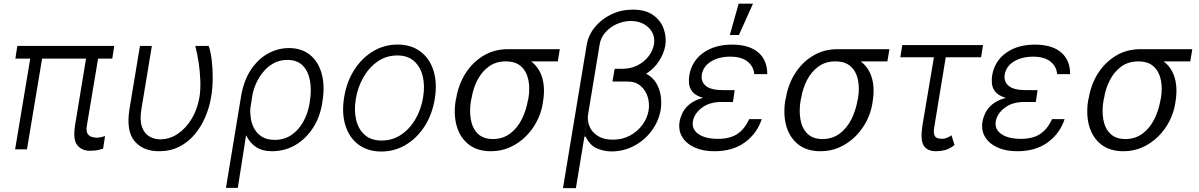

<svg xmlns="http://www.w3.org/2000/svg" viewBox="-20 -788 6324 1013"><path d="M582.7 -545.5 572.4 -478.7H497.5L437.9 -123.2Q433.6 -96.2 441.8 -83.1Q449.9 -70 463.8 -65.9Q477.6 -61.8 490.1 -61.4Q501.4 -61.8 514.4 -64.6Q527.3 -67.5 534.4 -70L523.8 -3.2Q514.9 -0.7 497.2 3.4Q479.4 7.5 454.2 7.5Q411.2 7.5 387.4 -22.4Q363.6 -52.2 376.4 -129.3L433.9 -478.7H202.1L122.2 0H59.7L139.6 -478.7H61.1L71.4 -545.5Z M718.4 -545.5H781.2L726.2 -213.1Q716.6 -153.8 729 -118.6Q741.5 -83.5 767.8 -68.2Q794 -52.9 825.6 -52.9Q875 -52.9 918.1 -82Q961.3 -111.2 991.7 -161.9Q1022 -212.7 1032.7 -277Q1038.7 -316.4 1036.9 -363.5Q1035.2 -410.5 1028.1 -457.7Q1021 -505 1010.3 -545.5H1081.3Q1091.6 -515.6 1097.1 -470.2Q1102.6 -424.7 1102.3 -373.9Q1101.9 -323.2 1094.1 -277Q1085.2 -222.7 1063.4 -171.3Q1041.5 -120 1007.3 -79Q973 -38 926 -14Q878.9 9.9 819.2 9.9Q734.4 9.9 689.5 -44Q644.5 -98 663.4 -214.5Z M1172.2 203.1 1251.4 -277Q1265.3 -361.5 1303.1 -418.9Q1340.9 -476.2 1393.6 -505.3Q1446.4 -534.4 1504.6 -534.4Q1570.7 -534.4 1615.1 -498.9Q1659.4 -463.4 1677.2 -399.3Q1695 -335.2 1680.8 -250L1679.3 -240.1Q1667.3 -168.3 1630.5 -111.9Q1593.8 -55.4 1538.2 -22.7Q1482.6 9.9 1414.1 9.9Q1364.3 9.9 1330.8 -12.4Q1297.2 -34.8 1278.4 -74.6L1234.7 203.1ZM1300.8 -215.9Q1299 -190 1303.8 -161Q1308.6 -132.1 1323 -106.9Q1337.4 -81.7 1363.3 -65.9Q1389.2 -50.1 1429.3 -50.1Q1479.8 -50.1 1517.6 -75.8Q1555.4 -101.6 1579.5 -144.7Q1603.7 -187.9 1612.9 -240.1L1614.3 -250Q1624.3 -310 1615.8 -360.4Q1607.2 -410.9 1577.9 -441.4Q1548.7 -471.9 1495.7 -471.9Q1454.9 -471.9 1422.8 -453.8Q1390.6 -435.7 1367.4 -406.8Q1344.1 -377.8 1330.1 -345.2Q1316.1 -312.5 1311.4 -283.7Z M1992.2 11.4Q1920.5 11.4 1871.6 -25Q1822.8 -61.4 1802.4 -126.1Q1782 -190.7 1795.8 -275.2Q1809.3 -357.6 1849.6 -420.1Q1889.9 -482.6 1948.9 -517.8Q2007.8 -552.9 2077.1 -552.9Q2149.1 -552.9 2198 -516.3Q2246.8 -479.8 2267.2 -415.1Q2287.6 -350.5 2273.8 -265.6Q2260.3 -183.9 2220 -121.4Q2179.7 -58.9 2120.7 -23.8Q2061.8 11.4 1992.2 11.4ZM1993.3 -46.5Q2051.1 -46.5 2096.9 -77.6Q2142.8 -108.7 2172.6 -160.7Q2202.4 -212.7 2212.4 -275.2Q2222.3 -335.2 2210.4 -385.1Q2198.5 -435 2165.1 -465.2Q2131.7 -495.4 2076.3 -495.4Q2018.8 -495.4 1973 -464Q1927.2 -432.5 1897.4 -380.3Q1867.5 -328.1 1857.2 -265.6Q1847.3 -206 1859 -156.1Q1870.7 -106.2 1904.3 -76.3Q1937.9 -46.5 1993.3 -46.5Z M2384.2 -258.5 2387.1 -269.9Q2399.1 -343 2436.4 -401.5Q2473.7 -459.9 2530.7 -494.1Q2587.7 -528.4 2658.4 -528.4Q2659.8 -528.4 2661.2 -528.4H2933.6L2922.9 -464.1H2782.3Q2825.6 -431.1 2841.3 -376.1Q2856.9 -321 2844.5 -248.6L2843 -238.6Q2835.2 -192.1 2812.3 -147.7Q2789.4 -103.3 2753.6 -67.8Q2717.7 -32.3 2671.3 -11.2Q2625 9.9 2570.3 9.9Q2498.6 9.9 2453.1 -25.6Q2407.7 -61.1 2389.9 -122Q2372.2 -182.9 2384.2 -258.5ZM2468 -269.9 2465.2 -258.5Q2456 -204.2 2464.1 -157.7Q2472.3 -111.2 2500.7 -82.9Q2529.1 -54.7 2580.6 -54.3Q2632.8 -54.7 2670.8 -82.9Q2708.8 -111.2 2732.4 -157.7Q2756 -204.2 2765.3 -258.5L2768.1 -269.9Q2776.6 -321.7 2767.8 -365.9Q2758.9 -410.2 2729.9 -437.1Q2701 -464.1 2648.1 -464.1Q2596.6 -464.1 2559.3 -437.1Q2522 -410.2 2499.1 -365.9Q2476.2 -321.7 2468 -269.9Z M3221.9 -420.5H3222.7L3223.4 -425.1H3265.6Q3308.9 -425.4 3344.1 -443.5Q3379.3 -461.6 3402 -491.1Q3424.7 -520.6 3430.4 -554.3Q3438.2 -607.2 3402.3 -642Q3366.5 -676.8 3308.2 -677.2Q3269.2 -677.2 3233.7 -661Q3198.2 -644.9 3173.8 -617Q3149.5 -589.1 3143.8 -553.6L3018.5 204.5H2950.3L3075.3 -550.1Q3083.8 -602.3 3118.4 -644.7Q3153.1 -687.1 3205.3 -712.2Q3257.5 -737.2 3318.2 -737.2Q3387.1 -737.2 3427.2 -707.7Q3467.3 -678.3 3482.2 -634.2Q3497.2 -590.2 3490.1 -546.9Q3483 -507.5 3457.9 -467.2Q3432.9 -426.8 3389.2 -399.1Q3424 -380.3 3442.5 -349.4Q3460.9 -318.5 3466.1 -281.8Q3471.2 -245 3465.9 -209.2Q3455.3 -148.1 3418.3 -98.2Q3381.4 -48.3 3326.3 -18.8Q3271.3 10.7 3206 11Q3165.5 10.7 3128.6 -5.5Q3091.6 -21.7 3069.6 -68.2L3063.6 -65.3L3083.5 -186.8Q3077.4 -150.6 3090.9 -119.7Q3104.4 -88.8 3135.3 -70Q3166.2 -51.1 3213.1 -51.1Q3263.5 -51.1 3303.6 -72.6Q3343.7 -94.1 3369.3 -129.1Q3394.9 -164.1 3402 -204.9Q3408 -242.2 3397.2 -277.2Q3386.4 -312.1 3359.6 -335Q3332.7 -358 3289.8 -358H3212L3212.4 -360.8H3211.6L3218 -395.6Z M3848.7 -260.3H3848.4L3846.9 -250H3785.2Q3721.9 -249.6 3682.4 -218.9Q3642.8 -188.2 3635.7 -148.1Q3628.9 -105.5 3665.7 -80.4Q3702.4 -55.4 3767.8 -55.4Q3831 -55.4 3869.9 -81Q3908.7 -106.5 3932.5 -159.4H3998.9Q3974.8 -84.9 3910.9 -37.5Q3846.9 9.9 3748.9 9.9Q3688.6 9.9 3644.5 -10.1Q3600.5 -30.2 3579.2 -65.7Q3557.9 -101.2 3565.7 -147.7Q3569.2 -167.6 3580.6 -191.8Q3592 -215.9 3617.5 -237.6Q3643.1 -259.2 3688.9 -271.7Q3649.9 -283.4 3633.7 -303.4Q3617.5 -323.5 3615.4 -346.8Q3613.3 -370 3616.8 -391Q3630 -466.6 3690.9 -509.6Q3751.8 -552.6 3841.3 -552.6Q3932.5 -552.6 3980.5 -511.5Q4028.4 -470.5 4028.1 -396.7H3959.5Q3956.3 -437.5 3924.2 -463.2Q3892 -489 3832.7 -489Q3772.7 -489 3731.5 -463.6Q3690.3 -438.2 3682.9 -394.9Q3677.2 -357.6 3703.8 -335Q3730.5 -312.5 3794.7 -312.5H3856.2ZM3830.6 -603.3 3877.1 -768.5H3952.8L3878.6 -603.3Z M4123.2 -258.5 4126.1 -269.9Q4138.1 -343 4175.4 -401.5Q4212.7 -459.9 4269.7 -494.1Q4326.7 -528.4 4397.4 -528.4Q4398.8 -528.4 4400.2 -528.4H4672.6L4661.9 -464.1H4521.3Q4564.6 -431.1 4580.3 -376.1Q4595.9 -321 4583.5 -248.6L4582 -238.6Q4574.2 -192.1 4551.3 -147.7Q4528.4 -103.3 4492.5 -67.8Q4456.7 -32.3 4410.3 -11.2Q4364 9.9 4309.3 9.9Q4237.6 9.9 4192.1 -25.6Q4146.7 -61.1 4128.9 -122Q4111.2 -182.9 4123.2 -258.5ZM4207 -269.9 4204.2 -258.5Q4195 -204.2 4203.1 -157.7Q4211.3 -111.2 4239.7 -82.9Q4268.1 -54.7 4319.6 -54.3Q4371.8 -54.7 4409.8 -82.9Q4447.8 -111.2 4471.4 -157.7Q4495 -204.2 4504.3 -258.5L4507.1 -269.9Q4515.6 -321.7 4506.7 -365.9Q4497.9 -410.2 4468.9 -437.1Q4440 -464.1 4387.1 -464.1Q4335.6 -464.1 4298.3 -437.1Q4261 -410.2 4238.1 -365.9Q4215.2 -321.7 4207 -269.9Z M5166.5 -550.1 5156.2 -485.8H4969.8L4909.8 -121.1Q4903.8 -88.4 4910 -74.9Q4916.2 -61.4 4927.9 -58.6Q4939.6 -55.8 4949.9 -55.8Q4952.8 -55.8 4953.8 -55.8Q4965.6 -56.1 4979 -62.1Q4992.5 -68.2 5000 -74.2L5016 -22.7Q4988.6 -1.8 4965 4.1Q4941.4 9.9 4919.4 9.9Q4871.4 9.9 4853.2 -20.6Q4834.9 -51.1 4846.9 -126.4L4907.3 -485.8H4730.1L4740.4 -550.1Z M5446.7 -260.3H5446.4L5445 -250H5383.2Q5320 -249.6 5280.4 -218.9Q5240.8 -188.2 5233.7 -148.1Q5226.9 -105.5 5263.7 -80.4Q5300.4 -55.4 5365.8 -55.4Q5429 -55.4 5467.9 -81Q5506.7 -106.5 5530.5 -159.4H5596.9Q5572.8 -84.9 5508.9 -37.5Q5445 9.9 5346.9 9.9Q5286.6 9.9 5242.5 -10.1Q5198.5 -30.2 5177.2 -65.7Q5155.9 -101.2 5163.7 -147.7Q5167.3 -167.6 5178.6 -191.8Q5190 -215.9 5215.6 -237.6Q5241.1 -259.2 5286.9 -271.7Q5247.9 -283.4 5231.7 -303.4Q5215.6 -323.5 5213.4 -346.8Q5211.3 -370 5214.8 -391Q5228 -466.6 5288.9 -509.6Q5349.8 -552.6 5439.3 -552.6Q5530.5 -552.6 5578.5 -511.5Q5626.4 -470.5 5626.1 -396.7H5557.5Q5554.3 -437.5 5522.2 -463.2Q5490.1 -489 5430.8 -489Q5370.7 -489 5329.5 -463.6Q5288.4 -438.2 5280.9 -394.9Q5275.2 -357.6 5301.8 -335Q5328.5 -312.5 5392.8 -312.5H5454.2Z M5721.2 -258.5 5724.1 -269.9Q5736.2 -343 5773.4 -401.5Q5810.7 -459.9 5867.7 -494.1Q5924.7 -528.4 5995.4 -528.4Q5996.8 -528.4 5998.2 -528.4H6270.6L6259.9 -464.1H6119.3Q6162.6 -431.1 6178.3 -376.1Q6193.9 -321 6181.5 -248.6L6180 -238.6Q6172.2 -192.1 6149.3 -147.7Q6126.4 -103.3 6090.6 -67.8Q6054.7 -32.3 6008.3 -11.2Q5962 9.9 5907.3 9.9Q5835.6 9.9 5790.1 -25.6Q5744.7 -61.1 5726.9 -122Q5709.2 -182.9 5721.2 -258.5ZM5805 -269.9 5802.2 -258.5Q5793 -204.2 5801.1 -157.7Q5809.3 -111.2 5837.7 -82.9Q5866.1 -54.7 5917.6 -54.3Q5969.8 -54.7 6007.8 -82.9Q6045.8 -111.2 6069.4 -157.7Q6093 -204.2 6102.3 -258.5L6105.1 -269.9Q6113.6 -321.7 6104.8 -365.9Q6095.9 -410.2 6066.9 -437.1Q6038 -464.1 5985.1 -464.1Q5933.6 -464.1 5896.3 -437.1Q5859 -410.2 5836.1 -365.9Q5813.2 -321.7 5805 -269.9Z"/></svg>

Font: Inter UI Light
Style: Italic
Weight: 300
Italic angle: 9.39999°
Designer: Rasmus Andersson
Foundry: rsms
Version: 3.2;8d6f07862